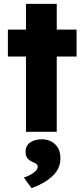

<svg xmlns="http://www.w3.org/2000/svg" viewBox="-20 -685 438 998"><path d="M115 0V-391H21V-531H115V-665H275V-531H378V-391H275V0ZM144 293 104 238Q117 234 134 225.5Q151 217 163.5 205.5Q176 194 176 181Q176 173 170 168Q164 163 152 158Q131 149 122 137Q113 125 113 104Q113 72 137 55.5Q161 39 197 39Q238 39 266 64.5Q294 90 294 139Q294 191 253.5 229.5Q213 268 144 293Z"/></svg>

Font: Lexend Deca
Style: Bold
Weight: 700
Designer: Bonnie Shaver-Troup, Thomas Jockin
Foundry: Lexend
Version: Version 1.008; ttfautohint (v1.8.4.7-5d5b)